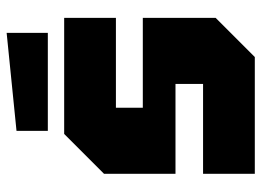

<svg xmlns="http://www.w3.org/2000/svg" viewBox="-122 -646 769 564"><g transform="rotate(-90 262.0 -364.5)"><path d="M33 0V-152H297V-233H33V-443L150 -560H491V-408H227V-329H491V-115L376 0ZM159 -608V-700L447 -729V-608Z"/></g></svg>

Font: Tektur SemiCondensed ExtraBold
Style: Regular
Weight: 800
Width: 4
Designer: Adam Jagosz
Foundry: Adam Jagosz
Version: Version 1.005;gftools[0.9.30]